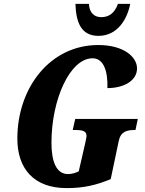

<svg xmlns="http://www.w3.org/2000/svg" viewBox="-20 -955 744 985"><path d="M485 -771C583 -771 633 -857 648 -935H585C568 -887 538 -867 500 -867C463 -867 439 -889 436 -935H367C370 -839 397 -771 485 -771ZM322 10C409 10 473 -5 548 -36L589 -231C599 -281 632 -288 671 -288H675L687 -345H366L353 -288H367C403 -288 424 -283 424 -257C424 -252 421 -239 417 -220L384 -76C368 -68 348 -62 329 -62C268 -62 244 -128 244 -223C244 -445 339 -656 455 -656C512 -656 534 -589 531 -503C615 -503 683 -541 683 -604C683 -663 615 -724 484 -724C237 -724 69 -505 69 -244C69 -88 155 10 322 10Z"/></svg>

Font: Noto Serif ExtraCondensed Black
Style: Italic
Weight: 900
Width: 2
Italic angle: -12°
Designer: Monotype Design Team
Foundry: Monotype Imaging Inc.
Version: Version 2.014